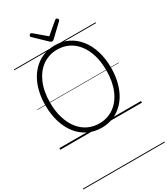

<svg xmlns="http://www.w3.org/2000/svg" viewBox="-398 -1425 1824 2091"><g transform="rotate(-30 513.5 -379.5)"><path d="M515 19Q422 19 346 -18Q270 -55 215.5 -123Q161 -191 131 -286.5Q101 -382 101 -499Q101 -576 114.5 -644.5Q128 -713 153.5 -770.5Q179 -828 215.5 -873Q252 -918 298 -950Q344 -982 398.5 -998.5Q453 -1015 515 -1015Q607 -1015 682 -978Q757 -941 811.5 -873Q866 -805 896 -710Q926 -615 926 -498Q926 -421 912.5 -352.5Q899 -284 873.5 -226Q848 -168 811.5 -123Q775 -78 729.5 -46.5Q684 -15 630 2Q576 19 515 19ZM515 -35Q567 -35 613 -49.5Q659 -64 698.5 -92Q738 -120 769 -160Q800 -200 822 -251.5Q844 -303 855.5 -365Q867 -427 867 -499Q867 -606 841.5 -691Q816 -776 769 -837Q722 -898 657.5 -930Q593 -962 515 -962Q463 -962 416.5 -947.5Q370 -933 330 -905Q290 -877 259 -837Q228 -797 205.5 -745.5Q183 -694 171.5 -632Q160 -570 160 -499Q160 -392 186 -306.5Q212 -221 259 -160Q306 -99 371 -67Q436 -35 515 -35ZM674 -1259Q682 -1259 689 -1251.5Q696 -1244 696 -1235Q696 -1232 695.5 -1229Q695 -1226 691 -1222L539 -1078Q534 -1073 528.5 -1069.5Q523 -1066 514 -1066Q505 -1066 500 -1069.5Q495 -1073 489 -1078L337 -1223Q333 -1227 332.5 -1230Q332 -1233 332 -1235Q332 -1244 339.5 -1251.5Q347 -1259 354 -1259Q359 -1259 363 -1256.5Q367 -1254 371 -1251L514 -1130L657 -1251Q662 -1254 665.5 -1256.5Q669 -1259 674 -1259ZM0 490H1027V500H0ZM0 -20H1027V0H0ZM0 -505H1027V-500H0ZM0 -1010H1027V-1000H0Z"/></g></svg>

Font: Playwrite PE Guides
Style: Regular
Weight: 400
Designer: Veronika Burian, José Scaglione
Foundry: TypeTogether
Version: Version 1.003